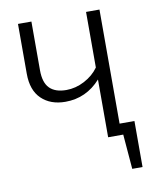

<svg xmlns="http://www.w3.org/2000/svg" viewBox="-77 -583 642 789"><g transform="rotate(-10 243.5 -189.0)"><path d="M454 -47V145H411L399 0H336V-241Q276 -174 189 -174Q127 -174 89.5 -210Q52 -246 52 -315V-523H108V-320Q108 -268 131.5 -244.5Q155 -221 201 -221Q240 -221 277 -240.5Q314 -260 336 -291V-523H392V-47Z"/></g></svg>

Font: Fira Sans Condensed Light
Style: Regular
Weight: 300
Width: 3
Designer: bBox Type GmbH & Carrois Corporate GbR & Edenspiekermann AG
Foundry: bBox Type GmbH & Carrois Corporate GbR & Edenspiekermann AG
Version: Version 4.301